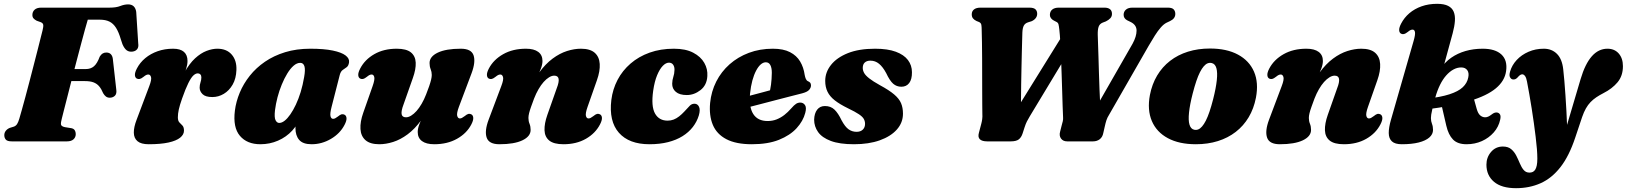

<svg xmlns="http://www.w3.org/2000/svg" viewBox="-20 -740 8515 1005"><path d="M149.5 -661.5Q149.5 -678.5 161.2 -689.2Q173 -700 196 -700H554Q588 -700 609.5 -708.5Q631 -717 650.5 -717Q687 -717 693 -678L703.5 -513Q706.5 -494 698.5 -483.2Q690.5 -472.5 674.5 -470Q656 -467.5 643.5 -476.5Q631 -485.5 621 -508.5L612.5 -534Q601.5 -572 587.2 -594.5Q573 -617 552.8 -627Q532.5 -637 502.5 -637H439.5Q434.5 -620.5 425.2 -587.2Q416 -554 404.5 -510.5Q393 -467 380.2 -418.5Q367.5 -370 355.2 -322.2Q343 -274.5 332.5 -233Q322 -191.5 314.2 -161.5Q306.5 -131.5 303.5 -119Q298 -99 299.2 -88.8Q300.5 -78.5 319.5 -74.5L353.5 -69Q366 -66.5 371.2 -58.2Q376.5 -50 376.5 -38.5Q376.5 -21.5 364.8 -10.8Q353 0 330 0H42Q18.5 0 10.5 -9.2Q2.5 -18.5 2.5 -32.5Q2.5 -45.5 10.5 -55.5Q18.5 -65.5 31 -70.5L53.5 -77.5Q63.5 -81.5 69.5 -90.8Q75.5 -100 81 -118.5Q86 -134.5 94.2 -164.5Q102.5 -194.5 113 -233Q123.5 -271.5 134.5 -314.2Q145.5 -357 156.5 -399.2Q167.5 -441.5 176.8 -478.2Q186 -515 192.8 -541.8Q199.5 -568.5 202.5 -580Q208 -601.5 206.2 -610.5Q204.5 -619.5 193 -624L172 -631.5Q161.5 -637 155.5 -643.8Q149.5 -650.5 149.5 -661.5ZM274 -378.5H429Q455 -378.5 472 -393.2Q489 -408 502 -443.5Q509 -455 517.2 -460Q525.5 -465 536 -465Q552 -465 560.2 -456.2Q568.5 -447.5 570.5 -432.5L588.5 -272.5Q592 -250 582 -239.5Q572 -229 555 -228.5Q542.5 -228.5 534.2 -235Q526 -241.5 520 -252Q511 -274 499.2 -288Q487.5 -302 469.8 -308.8Q452 -315.5 425 -315.5H255.5Z M696.5 -328.5Q687 -333.5 686.2 -347Q685.5 -360.5 696.5 -381.5Q712.5 -412.5 740.5 -435.8Q768.5 -459 805.5 -472Q842.5 -485 886 -485Q924 -485 942.8 -468.5Q961.5 -452 961.5 -421Q961.5 -402.5 954.5 -380Q947.5 -357.5 938 -333.2Q928.5 -309 920.5 -285Q912.5 -261 911 -239.5L901 -243Q919.5 -313.5 945.5 -360.5Q971.5 -407.5 1001.2 -434.8Q1031 -462 1061 -473.5Q1091 -485 1117.5 -485Q1166.5 -485 1193 -454.2Q1219.5 -423.5 1217.5 -373.5Q1216 -329 1197.8 -297.2Q1179.5 -265.5 1151.5 -248.8Q1123.5 -232 1091.5 -232Q1055.5 -232 1040.2 -247.2Q1025 -262.5 1025 -281Q1025 -295.5 1029.5 -308.8Q1034 -322 1034 -335Q1034 -345 1028.8 -350.5Q1023.5 -356 1015.5 -356Q1004 -356 992 -344.8Q980 -333.5 965.8 -305Q951.5 -276.5 933 -224Q920.5 -188.5 915.8 -166.5Q911 -144.5 911 -126Q911 -107.5 919 -99.2Q927 -91 935 -82.8Q943 -74.5 943 -56Q943 -35.5 922.8 -19.2Q902.5 -3 861.8 6Q821 15 758.5 15Q718.5 15 699.8 -0.8Q681 -16.5 680.5 -45.2Q680 -74 695 -113L761.5 -289.5Q774.5 -323.5 770.5 -336.8Q766.5 -350 756.5 -350Q751 -350 745.5 -347.5Q740 -345 731.5 -338Q719.5 -328.5 711.8 -326.8Q704 -325 696.5 -328.5Z M1715.5 -180Q1706.5 -145 1710 -131.5Q1713.5 -118 1723.5 -118Q1729 -118 1734.5 -120.8Q1740 -123.5 1748.5 -130Q1760.5 -140 1768.2 -141.8Q1776 -143.5 1783.5 -139.5Q1793 -134.5 1793.8 -121Q1794.5 -107.5 1783.5 -86.5Q1760 -41 1712.2 -13Q1664.5 15 1611 15Q1565.5 15 1546 -7.8Q1526.5 -30.5 1526.5 -69.5Q1526.5 -82 1527.5 -95.5Q1528.5 -109 1530.2 -123Q1532 -137 1534.5 -150.5Q1537 -164 1540 -176.5L1554 -136.5Q1541.5 -91 1510 -56.8Q1478.5 -22.5 1435.2 -3.8Q1392 15 1343 15Q1273 15 1235.8 -29Q1198.5 -73 1209.5 -161Q1215.5 -208.5 1235 -255.2Q1254.5 -302 1287.5 -343.5Q1320.5 -385 1366.8 -416.8Q1413 -448.5 1472.5 -466.8Q1532 -485 1604 -485Q1675.5 -485 1721.5 -475.5Q1767.5 -466 1788.8 -449.8Q1810 -433.5 1807 -413.5Q1804.5 -395.5 1794.5 -388.2Q1784.5 -381 1774 -373.8Q1763.5 -366.5 1758.5 -348ZM1419.5 -163.5Q1415 -125.5 1422.2 -111Q1429.5 -96.5 1441.5 -96.5Q1455 -96.5 1469.8 -108Q1484.5 -119.5 1499.5 -141Q1514.5 -162.5 1528.5 -192Q1542.5 -221.5 1553.8 -258.2Q1565 -295 1572 -336.5Q1579 -375.5 1573.5 -393.2Q1568 -411 1551.5 -411Q1534 -411 1516.8 -396Q1499.5 -381 1483.8 -355.2Q1468 -329.5 1454.8 -297.2Q1441.5 -265 1432.5 -230.5Q1423.5 -196 1419.5 -163.5Z M2447 -141.5Q2456.5 -136.5 2457.2 -123Q2458 -109.5 2447 -88.5Q2423 -42 2372.2 -13.5Q2321.5 15 2253 15Q2211 15 2188.8 -1.5Q2166.5 -18 2166.5 -49Q2166.5 -67.5 2175.2 -90Q2184 -112.5 2195.5 -136.8Q2207 -161 2216.8 -185Q2226.5 -209 2228 -230.5L2245 -226Q2219 -157.5 2185 -111Q2151 -64.5 2113.5 -36.8Q2076 -9 2038 3Q2000 15 1965.5 15Q1917.5 15 1893.2 -6.2Q1869 -27.5 1866.8 -64.8Q1864.5 -102 1881.5 -150L1930.5 -289.5Q1942.5 -323.5 1939 -336.8Q1935.5 -350 1925.5 -350Q1920 -350 1914.5 -347.5Q1909 -345 1900.5 -338Q1888.5 -328.5 1880.8 -326.8Q1873 -325 1865.5 -328.5Q1856 -333.5 1855.2 -347Q1854.5 -360.5 1865.5 -381.5Q1889.5 -428 1939.2 -456.5Q1989 -485 2056.5 -485Q2107 -485 2130.8 -465.8Q2154.5 -446.5 2156 -412Q2157.5 -377.5 2141 -331.5L2092 -192.5Q2079.5 -159.5 2082.2 -142.8Q2085 -126 2105 -126Q2118 -126 2132.2 -134.8Q2146.5 -143.5 2160.5 -159.2Q2174.5 -175 2187.2 -197Q2200 -219 2210.5 -246Q2220 -270 2226.5 -289Q2233 -308 2236.5 -322.5Q2240 -337 2240 -347.5Q2240 -364 2234.2 -378Q2228.5 -392 2228.5 -410Q2228.5 -444 2271.5 -464.5Q2314.5 -485 2392 -485Q2447 -485 2458.8 -450.5Q2470.5 -416 2448.5 -357L2382 -180.5Q2369.5 -147 2373.2 -133.5Q2377 -120 2387 -120Q2392.5 -120 2398 -122.8Q2403.5 -125.5 2412 -132Q2424 -142 2431.8 -143.8Q2439.5 -145.5 2447 -141.5Z M2539 -328.5Q2529.5 -333.5 2528.8 -347Q2528 -360.5 2539 -381.5Q2563.5 -428 2614 -456.5Q2664.5 -485 2733 -485Q2775 -485 2797.2 -468.5Q2819.5 -452 2819.5 -421Q2819.5 -402.5 2810.8 -380Q2802 -357.5 2790.5 -333.2Q2779 -309 2769.2 -285Q2759.5 -261 2758 -239.5L2741 -244Q2767.5 -312.5 2801.2 -359Q2835 -405.5 2872.5 -433.2Q2910 -461 2948 -473Q2986 -485 3020.5 -485Q3069 -485 3093 -463.8Q3117 -442.5 3119.2 -405.2Q3121.5 -368 3104.5 -320L3055.5 -180.5Q3043.5 -146.5 3047 -133.2Q3050.5 -120 3060.5 -120Q3066 -120 3071.5 -122.8Q3077 -125.5 3085.5 -132Q3097.5 -142 3105.2 -143.8Q3113 -145.5 3120.5 -141.5Q3130 -136.5 3130.8 -123Q3131.5 -109.5 3120.5 -88.5Q3096.5 -42 3046.8 -13.5Q2997 15 2929.5 15Q2879 15 2855.2 -4.2Q2831.5 -23.5 2830.2 -58.2Q2829 -93 2845 -138.5L2894 -277.5Q2907 -310.5 2904 -327.2Q2901 -344 2881 -344Q2868 -344 2853.8 -335.2Q2839.5 -326.5 2825.5 -310.8Q2811.5 -295 2798.8 -273Q2786 -251 2775.5 -224Q2766.5 -200 2759.8 -181Q2753 -162 2749.5 -147.8Q2746 -133.5 2746 -122.5Q2746 -106 2751.8 -92Q2757.5 -78 2757.5 -60Q2757.5 -26 2714.5 -5.5Q2671.5 15 2594 15Q2539.5 15 2527.5 -19.5Q2515.5 -54 2537.5 -113L2604 -289.5Q2617 -323.5 2613 -336.8Q2609 -350 2599 -350Q2593.5 -350 2588 -347.5Q2582.5 -345 2574 -338Q2562 -328.5 2554.2 -326.8Q2546.5 -325 2539 -328.5Z M3481.5 -412Q3465.5 -412 3449.2 -395.2Q3433 -378.5 3419.5 -346Q3406 -313.5 3399 -265Q3387.5 -183.5 3408.5 -146Q3429.5 -108.5 3474.5 -108.5Q3491.5 -108.5 3506.2 -114.2Q3521 -120 3534.8 -130.8Q3548.5 -141.5 3562 -156Q3580.5 -176.5 3591 -187Q3601.5 -197.5 3616.5 -197Q3631.5 -196.5 3639 -181Q3646.5 -165.5 3638 -136Q3628 -103 3606.5 -75.2Q3585 -47.5 3552.5 -27.2Q3520 -7 3476.8 4Q3433.5 15 3379.5 15Q3272.5 15 3219.5 -45.2Q3166.5 -105.5 3180 -217Q3187 -273 3212.5 -321.8Q3238 -370.5 3280.5 -407.2Q3323 -444 3380.2 -464.5Q3437.5 -485 3507.5 -485Q3569 -485 3608.5 -464.2Q3648 -443.5 3666.5 -411Q3685 -378.5 3682.5 -342Q3680 -294.5 3646.8 -268.5Q3613.5 -242.5 3575 -242.5Q3537 -242.5 3517.5 -259.2Q3498 -276 3498.5 -302Q3499 -322 3504.5 -337.8Q3510 -353.5 3510.5 -374Q3511 -390.5 3503.5 -401.2Q3496 -412 3481.5 -412Z M3797.5 -210.5Q3797.5 -210.5 3814.2 -215Q3831 -219.5 3857.8 -226.5Q3884.5 -233.5 3915.2 -241.8Q3946 -250 3975.5 -257.8Q4005 -265.5 4026 -271.5L4006 -249.5Q4012 -269.5 4015.8 -297.2Q4019.5 -325 4020 -359Q4020 -385 4012.2 -399.5Q4004.5 -414 3988.5 -414Q3975 -414 3962 -402.8Q3949 -391.5 3937.8 -370.2Q3926.5 -349 3918.2 -318.8Q3910 -288.5 3906 -250Q3899.5 -179.5 3923 -143Q3946.5 -106.5 3998 -106.5Q4023.5 -106.5 4045 -115Q4066.5 -123.5 4085.5 -138.2Q4104.5 -153 4121 -172Q4137 -190.5 4147.5 -197Q4158 -203.5 4170.5 -203Q4185 -202.5 4193.8 -189.8Q4202.5 -177 4195 -149Q4184 -106.5 4149.8 -69Q4115.5 -31.5 4057.5 -8.2Q3999.5 15 3915.5 15Q3832.5 15 3782 -11.5Q3731.5 -38 3711.2 -86.5Q3691 -135 3697 -201Q3703 -261.5 3729.2 -313.2Q3755.5 -365 3799 -403.5Q3842.5 -442 3900 -463.5Q3957.5 -485 4025.5 -485Q4080.5 -485 4115.2 -467Q4150 -449 4168.2 -418.2Q4186.5 -387.5 4192 -348Q4194 -336.5 4198 -327.2Q4202 -318 4209 -315Q4216.5 -312 4220.8 -307Q4225 -302 4225 -293Q4225 -280.5 4215.2 -269.5Q4205.5 -258.5 4179 -251.5Q4155 -245.5 4118.2 -236Q4081.5 -226.5 4039 -215.5Q3996.5 -204.5 3954.8 -193.5Q3913 -182.5 3878.5 -173.8Q3844 -165 3823.2 -159.5Q3802.5 -154 3802.5 -154Z M4463.5 -50Q4484.5 -50 4496.2 -61.5Q4508 -73 4508 -91.5Q4508 -106 4501.2 -117.8Q4494.5 -129.5 4475.5 -142.2Q4456.5 -155 4419 -173Q4376 -194 4349.8 -214.5Q4323.5 -235 4311.5 -259.8Q4299.5 -284.5 4299.5 -316.5Q4299.5 -362 4329.8 -400.2Q4360 -438.5 4418 -461.8Q4476 -485 4560.5 -485Q4626.5 -485 4669 -469.2Q4711.5 -453.5 4732.5 -425.8Q4753.5 -398 4753.5 -362Q4754 -325 4739.2 -305.5Q4724.5 -286 4698 -286Q4673.5 -286 4655.5 -301.5Q4637.5 -317 4618.5 -357.5Q4601 -390 4581.2 -406.2Q4561.5 -422.5 4536 -422.5Q4517.5 -422.5 4506.8 -413Q4496 -403.5 4496 -384.5Q4496 -371.5 4503 -358.5Q4510 -345.5 4529.5 -330Q4549 -314.5 4586 -294Q4634 -268 4660.2 -245.8Q4686.5 -223.5 4696.5 -199.8Q4706.5 -176 4706.5 -145Q4706.5 -98 4674.5 -62Q4642.5 -26 4585 -5.5Q4527.5 15 4450 15Q4375 15 4329 -2.2Q4283 -19.5 4262.2 -48.8Q4241.5 -78 4241.5 -113.5Q4242.5 -146.5 4257.2 -165.8Q4272 -185 4298 -185Q4328.5 -185 4348 -166.2Q4367.5 -147.5 4385 -110.5Q4403.5 -76 4422 -63Q4440.5 -50 4463.5 -50Z M5548 -565.5 5593.5 -501 5370.5 -131.5Q5361.5 -116.5 5355.2 -104.2Q5349 -92 5343 -73.5L5332.5 -41Q5326 -21 5312.8 -10.5Q5299.5 0 5270 0H5147.5Q5120.5 0 5109 -11Q5097.5 -22 5104 -45L5116.5 -92.5Q5119.5 -103.5 5121.2 -116Q5123 -128.5 5122 -145.5Q5121.5 -161.5 5121.5 -192.2Q5121.5 -223 5121.2 -262.8Q5121 -302.5 5121 -346.8Q5121 -391 5120.8 -434.8Q5120.5 -478.5 5120 -517.2Q5119.5 -556 5118.5 -584Q5118.5 -598.5 5116.8 -609.5Q5115 -620.5 5104 -625L5091.5 -630Q5079 -636 5072.8 -644Q5066.5 -652 5066.5 -665Q5066.5 -681 5078.2 -690.5Q5090 -700 5113 -700H5367.5Q5391 -700 5400 -691.2Q5409 -682.5 5409 -668Q5409 -655 5401.2 -645Q5393.5 -635 5380 -629L5361 -623Q5345.5 -618 5339 -605.8Q5332.5 -593.5 5331.5 -570.5Q5331 -553.5 5330.2 -525.5Q5329.5 -497.5 5328.5 -461.8Q5327.5 -426 5326.8 -384.5Q5326 -343 5325.2 -298.5Q5324.5 -254 5324.2 -208.8Q5324 -163.5 5324.5 -120.5L5266.5 -112ZM5861.5 -662.5Q5861.5 -679 5873.5 -689.5Q5885.5 -700 5908 -700H6092.5Q6115 -700 6123.5 -690.8Q6132 -681.5 6132 -667Q6132 -642.5 6104 -629.5L6086 -621Q6071 -613.5 6055.8 -596Q6040.5 -578.5 6025 -554Q6009.5 -529.5 5993 -501L5785.5 -139.5Q5776 -124.5 5771.5 -110.8Q5767 -97 5762.5 -76.5L5755 -43.5Q5751 -22.5 5736.5 -11.2Q5722 0 5701 0H5566Q5544.5 0 5533.8 -14.8Q5523 -29.5 5529 -51L5537.5 -84.5Q5540.5 -94.5 5543 -105.2Q5545.5 -116 5544.5 -126.5Q5543.5 -150 5542.2 -185.5Q5541 -221 5539.8 -263.5Q5538.5 -306 5537 -351.2Q5535.5 -396.5 5533.8 -439.8Q5532 -483 5530 -520.5Q5528 -558 5525 -584Q5523 -603.5 5520.5 -612.8Q5518 -622 5508.5 -626L5496 -632.5Q5486.5 -637.5 5481 -645Q5475.5 -652.5 5475.5 -661.5Q5475.5 -680 5487.8 -690Q5500 -700 5522.5 -700H5761Q5779.5 -700 5790 -692Q5800.5 -684 5800.5 -667Q5800.5 -654 5791.8 -644.5Q5783 -635 5768.5 -628L5751.5 -621.5Q5736 -615 5730.8 -600.5Q5725.5 -586 5726 -558.5Q5726.5 -542.5 5727.5 -512.2Q5728.5 -482 5729.8 -443Q5731 -404 5732.2 -360.2Q5733.5 -316.5 5735.2 -272.8Q5737 -229 5739 -189.5Q5741 -150 5743 -119.5L5686.5 -124L5908.5 -511.5Q5929 -549 5929.2 -579.5Q5929.5 -610 5897 -625.5L5879.5 -634Q5861.5 -644 5861.5 -662.5Z M6313.5 -486Q6401 -486 6460 -454.2Q6519 -422.5 6544 -364.8Q6569 -307 6554 -228.5Q6543 -171.5 6516 -126.2Q6489 -81 6448.2 -49.5Q6407.5 -18 6354.8 -1.5Q6302 15 6239.5 15Q6152 15 6093 -16.8Q6034 -48.5 6009.2 -106.5Q5984.5 -164.5 5999 -242.5Q6010 -299.5 6037 -344.8Q6064 -390 6104.8 -421.5Q6145.5 -453 6198.2 -469.5Q6251 -486 6313.5 -486ZM6230.5 -61Q6241.5 -58.5 6251.8 -62.5Q6262 -66.5 6272 -78Q6282 -89.5 6291.8 -108.5Q6301.5 -127.5 6311 -155.5Q6320.5 -183.5 6330 -220.5Q6345 -279.5 6349.2 -320.2Q6353.5 -361 6347 -383.5Q6340.5 -406 6322.5 -410Q6311.5 -412.5 6301.2 -408.5Q6291 -404.5 6281 -393Q6271 -381.5 6261.2 -362.5Q6251.5 -343.5 6242 -315.5Q6232.5 -287.5 6223 -250.5Q6208 -192 6203.8 -151Q6199.5 -110 6206.2 -87.5Q6213 -65 6230.5 -61Z M6624 -328.5Q6614.5 -333.5 6613.8 -347Q6613 -360.5 6624 -381.5Q6648.5 -428 6699 -456.5Q6749.5 -485 6818 -485Q6860 -485 6882.2 -468.5Q6904.5 -452 6904.5 -421Q6904.5 -402.5 6895.8 -380Q6887 -357.5 6875.5 -333.2Q6864 -309 6854.2 -285Q6844.5 -261 6843 -239.5L6826 -244Q6852.5 -312.5 6886.2 -359Q6920 -405.5 6957.5 -433.2Q6995 -461 7033 -473Q7071 -485 7105.5 -485Q7154 -485 7178 -463.8Q7202 -442.5 7204.2 -405.2Q7206.5 -368 7189.5 -320L7140.5 -180.5Q7128.5 -146.5 7132 -133.2Q7135.5 -120 7145.5 -120Q7151 -120 7156.5 -122.8Q7162 -125.5 7170.5 -132Q7182.5 -142 7190.2 -143.8Q7198 -145.5 7205.5 -141.5Q7215 -136.5 7215.8 -123Q7216.5 -109.5 7205.5 -88.5Q7181.5 -42 7131.8 -13.5Q7082 15 7014.5 15Q6964 15 6940.2 -4.2Q6916.5 -23.5 6915.2 -58.2Q6914 -93 6930 -138.5L6979 -277.5Q6992 -310.5 6989 -327.2Q6986 -344 6966 -344Q6953 -344 6938.8 -335.2Q6924.5 -326.5 6910.5 -310.8Q6896.5 -295 6883.8 -273Q6871 -251 6860.5 -224Q6851.5 -200 6844.8 -181Q6838 -162 6834.5 -147.8Q6831 -133.5 6831 -122.5Q6831 -106 6836.8 -92Q6842.5 -78 6842.5 -60Q6842.5 -26 6799.5 -5.5Q6756.5 15 6679 15Q6624.5 15 6612.5 -19.5Q6600.5 -54 6622.5 -113L6689 -289.5Q6702 -323.5 6698 -336.8Q6694 -350 6684 -350Q6678.5 -350 6673 -347.5Q6667.5 -345 6659 -338Q6647 -328.5 6639.2 -326.8Q6631.5 -325 6624 -328.5Z M7379 -524.5 7260.5 -112Q7249 -72 7249.2 -43.5Q7249.5 -15 7265.8 0Q7282 15 7317.5 15Q7369.5 15 7406 5.8Q7442.5 -3.5 7461.8 -20.5Q7481 -37.5 7481 -60Q7481 -78 7475.5 -91.8Q7470 -105.5 7470 -122Q7470 -129 7471.5 -140Q7473 -151 7478 -171.8Q7483 -192.5 7492.5 -228.5Q7503 -266 7517.5 -295.5Q7532 -325 7550 -345.2Q7568 -365.5 7587.8 -376.2Q7607.5 -387 7628.5 -387Q7649.5 -387 7660 -373Q7670.5 -359 7665.5 -335Q7660 -305.5 7636.8 -283.5Q7613.5 -261.5 7567.2 -246.5Q7521 -231.5 7446.5 -223L7448.5 -167.5Q7585 -185 7674.2 -212Q7763.5 -239 7810 -277.8Q7856.5 -316.5 7863.5 -368Q7871.5 -424.5 7839 -454.8Q7806.5 -485 7741 -485Q7693 -485 7651.2 -473Q7609.5 -461 7576.2 -437.8Q7543 -414.5 7520.2 -379.8Q7497.5 -345 7487.5 -300L7516 -317.5L7584 -566.5Q7593.5 -602 7595.5 -630.2Q7597.5 -658.5 7589.2 -678.5Q7581 -698.5 7560 -709.2Q7539 -720 7502.5 -720Q7458 -720 7421.2 -707Q7384.5 -694 7357.2 -670.8Q7330 -647.5 7314 -616.5Q7303 -595.5 7303.8 -582Q7304.5 -568.5 7314 -563.5Q7321.5 -560 7329.2 -561.8Q7337 -563.5 7349 -573Q7357.5 -580 7363 -582.5Q7368.5 -585 7374 -585Q7384 -585 7386.5 -572Q7389 -559 7379 -524.5ZM7523.5 -199 7550.5 -82Q7561.5 -34.5 7585.5 -9.8Q7609.5 15 7656.5 15Q7700 15 7736.8 -1.5Q7773.5 -18 7799 -47Q7824.5 -76 7832.5 -113.5Q7836.5 -131 7832.2 -139.5Q7828 -148 7819 -150.5Q7812.5 -152.5 7804.5 -150.2Q7796.5 -148 7786 -139.5Q7779 -134 7770.8 -130Q7762.5 -126 7754 -126Q7740 -126 7728.2 -135.8Q7716.5 -145.5 7709.5 -170.5L7691 -237Z M8253.5 -326Q8277 -405.5 8312 -445.2Q8347 -485 8394 -485Q8431 -485 8453 -460Q8475 -435 8475 -393.5Q8475 -343 8446.8 -309.2Q8418.5 -275.5 8373 -252.5Q8352.5 -242 8335.8 -230.8Q8319 -219.5 8305.5 -205.5Q8292 -191.5 8281.2 -172.5Q8270.5 -153.5 8261.5 -127.5L8225.5 -20Q8193.5 76.5 8148 134.8Q8102.5 193 8044.2 219Q7986 245 7915.5 245Q7839.5 245 7800 211.5Q7760.5 178 7760.5 122Q7760.5 83.5 7784.8 55.2Q7809 27 7846.5 27Q7874 27 7890.2 40.8Q7906.5 54.5 7916.8 74.8Q7927 95 7935.5 115.5Q7944 136 7955.5 149.8Q7967 163.5 7986 163.5Q7995 163.5 8002.8 160Q8010.5 156.5 8015.8 148.2Q8021 140 8024 126Q8027 112 8027 90.5Q8027 69.5 8024.8 40.2Q8022.5 11 8018.2 -23.8Q8014 -58.5 8008.8 -96Q8003.5 -133.5 7997.5 -171.8Q7991.5 -210 7985.2 -245.8Q7979 -281.5 7973 -312.5Q7969.5 -332.5 7962.8 -341.8Q7956 -351 7948 -351Q7943 -351 7937.2 -347.5Q7931.5 -344 7923 -334Q7917 -327.5 7910.5 -325.2Q7904 -323 7897 -324.5Q7889.5 -326 7884 -335.8Q7878.5 -345.5 7884.5 -366Q7894 -399 7919 -426Q7944 -453 7980.8 -469Q8017.5 -485 8061 -485Q8102.5 -485 8129.5 -458.2Q8156.5 -431.5 8162.5 -377.5Q8165.5 -351.5 8168.5 -316.2Q8171.5 -281 8174.2 -240.8Q8177 -200.5 8179.2 -159Q8181.5 -117.5 8182.8 -78.8Q8184 -40 8184.5 -8L8160 -10.5Z"/></svg>

Font: Fraunces Wonky
Style: Italic
Weight: 900
Italic angle: -16°
Version: Version 1.000;[b76b70a41]